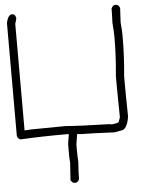

<svg xmlns="http://www.w3.org/2000/svg" viewBox="-58 -739 703 960"><g transform="rotate(-5 293.0 -258.5)"><path d="M558.6 -693.4Q573.7 -693.4 580.1 -675.8Q576.2 -613.3 576.2 -603.5Q580.1 -564.9 580.1 -535.2Q580.1 -434.1 570.3 -334V-306.6Q570.3 -239.7 572.3 -130.9Q561.5 -64.5 529.3 -64.5L498 -58.6Q378.4 -64.5 330.1 -64.5L310.5 -66.4V-64.5L302.7 -13.7V9.8Q302.7 42 304.7 72.3Q300.8 123 300.8 158.2Q294.4 175.8 279.3 175.8Q266.1 175.8 257.8 160.2L263.7 72.3Q261.7 53.7 261.7 37.1V-17.6Q261.7 -24.9 269.5 -68.4L265.6 -70.3Q125 -70.3 27.3 -64.5Q9.8 -70.8 9.8 -85.9V-650.4Q18.6 -691.4 39.1 -691.4Q54.7 -691.4 58.6 -669.9Q58.6 -667 50.8 -642.6V-107.4Q57.1 -107.4 84 -109.4Q116.7 -109.4 255.9 -111.3Q324.2 -105.5 480.5 -101.6Q480.5 -99.6 490.2 -99.6Q523.4 -104 523.4 -109.4L531.2 -130.9Q529.3 -236.3 529.3 -289.1V-339.8Q539.1 -437.5 539.1 -537.1Q539.1 -557.6 535.2 -605.5Q537.1 -641.6 537.1 -675.8Q543.5 -693.4 558.6 -693.4Z"/></g></svg>

Font: CEF Fonts CJK
Style: Regular
Weight: 400
Designer: PartyBoss (派对大魔王)
Version: Release 2.25